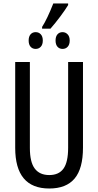

<svg xmlns="http://www.w3.org/2000/svg" viewBox="-20 -1069 562 1099"><path d="M455 -224Q455 -104 407 -47Q359 10 262 10Q67 10 67 -223V-714H151V-222Q151 -141 179 -104Q207 -67 262 -67Q317 -67 343.5 -104Q370 -141 370 -223V-714H455ZM221 -915Q250 -960 285 -1049H370V-1040Q353 -1012 325 -974.5Q297 -937 269 -905H221ZM144 -837Q144 -860 155 -872.5Q166 -885 184 -885Q202 -885 213.5 -872.5Q225 -860 225 -837Q225 -814 213.5 -801.5Q202 -789 184 -789Q166 -789 155 -801.5Q144 -814 144 -837ZM298 -837Q298 -860 309 -872.5Q320 -885 338 -885Q355 -885 367 -872.5Q379 -860 379 -837Q379 -814 367.5 -801.5Q356 -789 338 -789Q320 -789 309 -801.5Q298 -814 298 -837Z"/></svg>

Font: Noto Sans UI Cond
Style: Regular
Weight: 400
Width: 3
Designer: Monotype Design Team
Foundry: Monotype Imaging Inc.
Version: Version 1.001